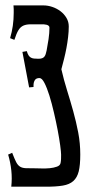

<svg xmlns="http://www.w3.org/2000/svg" viewBox="-20 -704 335 724"><path d="M211.4 -442.9Q220.7 -402.3 232.9 -363.3Q245.1 -324.2 256.1 -284.7Q267.1 -245.1 274.9 -204.6Q282.7 -164.1 282.7 -121.1Q282.7 -81.5 276.9 -57.9Q271 -34.2 256.3 -21.2Q241.7 -8.3 217 -4.2Q192.4 0 154.8 0H22.5Q25.9 -30.8 22.7 -61Q19.5 -91.3 10.7 -121.1L25.9 -127.9Q34.7 -105 40.8 -93Q46.9 -81.1 55.4 -75.7Q64 -70.3 77.6 -69.8Q91.3 -69.3 115.2 -69.3Q123 -69.3 137.9 -68.8Q152.8 -68.4 168 -69.8Q183.1 -71.3 195.1 -75.7Q207 -80.1 208.5 -89.8Q210 -97.2 210.2 -105.2Q210.4 -113.3 210.4 -120.6Q210.4 -130.4 207 -155.8Q203.6 -181.2 197.5 -213.1Q191.4 -245.1 183.3 -279.8Q175.3 -314.5 166.3 -343.5Q157.2 -372.6 147.7 -391.1Q138.2 -409.7 128.9 -409.7Q116.2 -409.7 111.3 -401.6Q106.4 -393.6 106.4 -382.3V-376L89.8 -374.5L64.5 -508.3L81.1 -511.2Q84 -501 87.6 -495.4Q91.3 -489.7 96.4 -486.8Q101.6 -483.9 108.4 -483.2Q115.2 -482.4 125 -482.4Q133.3 -482.4 138.7 -484.4Q144 -486.3 147.2 -490.2Q150.4 -494.1 152.3 -500Q154.3 -505.9 155.8 -513.7Q159.7 -533.7 163.1 -556.6Q166.5 -579.6 166.5 -599.6Q166.5 -604.5 163.3 -606.9Q160.2 -609.4 155.8 -610.6Q151.4 -611.8 146.5 -612.1Q141.6 -612.3 138.2 -612.3Q112.3 -612.3 95.7 -612.3Q79.1 -612.3 68.1 -607.4Q57.1 -602.5 49.6 -590.3Q42 -578.1 34.2 -553.7L18.1 -560.1Q24.9 -583 28.3 -606.7Q31.7 -630.4 31.7 -655.3Q31.7 -662.6 31.7 -669.7Q31.7 -676.8 30.8 -683.6H144Q160.2 -683.6 177 -678Q193.8 -672.4 207.8 -661.9Q221.7 -651.4 230.5 -636.7Q239.3 -622.1 239.3 -604Q239.3 -585 236.8 -564.2Q234.4 -543.5 230.5 -522.7Q226.6 -502 221.4 -481.4Q216.3 -460.9 211.4 -442.9Z"/></svg>

Font: XAYAX
Style: Regular
Weight: 400
Designer: Peter Wiegel
Foundry: Peter Wiegel
Version: Version 1.000 2009 initial release